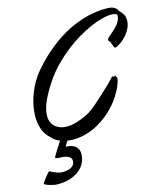

<svg xmlns="http://www.w3.org/2000/svg" viewBox="-168 -784 988 1132"><g transform="rotate(-15 326.0 -218.5)"><path d="M184.1 -69.8Q212.9 -69.8 245.1 -79.3Q277.3 -88.9 312 -106Q328.6 -114.3 349.1 -130.1Q369.6 -146 392.6 -166.3Q415.5 -186.5 439.9 -209.5Q464.4 -232.4 487.8 -254.9Q499 -265.6 504.2 -272.2Q509.3 -278.8 516.1 -285.2Q517.1 -286.1 519 -286.1Q521.5 -286.1 522.5 -284.2Q523.4 -282.2 525.9 -282.2Q528.8 -282.2 530.8 -284.7Q532.7 -287.1 535.2 -287.1Q538.1 -287.1 538.1 -282.2Q538.1 -278.8 537.6 -277.1Q537.1 -275.4 537.1 -272.9Q537.1 -273.9 538.1 -274.9Q539.1 -276.9 541 -276.9Q543.9 -276.9 543.9 -269V-264.2Q543.5 -257.3 539.1 -242.9Q534.7 -228.5 525.4 -209.2Q516.1 -189.9 501.7 -167Q487.3 -144 466.8 -120.1Q446.3 -96.2 419.4 -73.2Q392.6 -50.3 358.9 -30.8Q318.4 -7.3 278.1 3.4Q237.8 14.2 201.2 14.2Q180.2 14.2 164.1 11.2L145 43Q187 44.4 205.6 62.3Q224.1 80.1 224.1 105Q224.1 135.3 211.7 160.9Q199.2 186.5 176 205.1Q152.8 223.6 119.6 234.4Q86.4 245.1 44.9 245.1Q33.2 245.1 19 242.4Q4.9 239.7 -7.3 235.8Q-19.5 231.9 -27.8 227.8Q-36.1 223.6 -36.1 220.2V219.7Q-36.1 219.7 -35.2 217.8Q-34.2 215.8 -27.3 206.3Q-20.5 196.8 -12.2 186Q-3.9 175.3 3.9 166.7Q11.7 158.2 15.1 158.2Q16.6 158.2 23.4 162.1Q30.3 166 40.5 170.7Q50.8 175.3 63.2 179.2Q75.7 183.1 87.9 183.1Q101.6 183.1 115.5 180.9Q129.4 178.7 140.4 173.1Q151.4 167.5 158.2 158Q165 148.4 165 133.8Q165 121.1 157.2 113.8Q149.4 106.4 138.2 102.5Q127 98.6 114.3 97.4Q101.6 96.2 91.8 96.2Q88.4 96.2 84.5 95.9Q80.6 95.7 77.1 95Q73.7 94.2 71.3 92.5Q68.8 90.8 68.8 87.9Q68.8 85.4 71.8 81.1Q78.6 69.3 84.7 59.3Q90.8 49.3 96.9 39.8Q103 30.3 109.4 20.8Q115.7 11.2 123 0Q106.4 -5.9 93.3 -15.4Q80.1 -24.9 70.8 -37.1Q43 -61 30.5 -96.9Q18.1 -132.8 18.1 -174.8Q18.1 -207.5 25.1 -242.2Q32.2 -276.9 44.9 -310.3Q57.6 -343.8 75.4 -374.5Q93.3 -405.3 115.2 -431.2Q163.1 -487.3 210.4 -527.6Q257.8 -567.9 302.7 -595.7Q347.7 -623.5 388.9 -640.6Q430.2 -657.7 465.8 -666.7Q501.5 -675.8 530 -679Q558.6 -682.1 578.1 -682.1Q587.9 -682.1 595.2 -682.1Q602.5 -682.1 606.9 -681.2Q627.4 -678.7 638.9 -670.2Q650.4 -661.6 655.8 -648.9Q668 -637.7 678 -622.1Q688 -606.4 688 -584Q688 -561 678.7 -539.8Q669.4 -518.6 654.5 -500.5Q639.6 -482.4 621.6 -468.5Q603.5 -454.6 585.9 -446.8Q584 -445.8 580.1 -445.8Q576.2 -445.8 573.7 -449.2Q571.3 -452.6 569.8 -458Q568.8 -461.4 568.4 -462.9Q567.9 -464.4 567.4 -465.3Q566.9 -466.3 566.2 -467.3Q565.4 -468.3 564 -471.2Q562.5 -472.7 562.7 -475.3Q563 -478 563 -479Q563 -482.9 558.1 -486.8Q549.8 -492.7 549.8 -500Q549.8 -502.9 552 -506.6Q554.2 -510.3 558.1 -514.2Q561.5 -517.6 569.1 -523.9Q576.7 -530.3 585.7 -538.3Q594.7 -546.4 604.7 -556.2Q614.7 -565.9 622.8 -576.9Q630.9 -587.9 636 -599.9Q641.1 -611.8 641.1 -624Q641.1 -625.5 641.1 -627.4Q641.1 -629.4 640.1 -630.9L634.8 -634.8Q622.6 -640.1 605 -640.1Q581.1 -640.1 547.9 -631.3Q514.6 -622.6 476.6 -606Q438.5 -589.4 397.2 -564.9Q356 -540.5 315.9 -509Q275.9 -477.5 238.5 -439.7Q201.2 -401.9 170.9 -357.9Q147.5 -323.2 131.1 -294.2Q114.7 -265.1 104.7 -240.5Q94.7 -215.8 90.3 -195.3Q85.9 -174.8 85.9 -158.2Q85.9 -140.1 92.3 -124Q98.6 -107.9 111.1 -95.9Q123.5 -84 141.8 -76.9Q160.2 -69.8 184.1 -69.8Z"/></g></svg>

Font: Oregano
Style: Italic
Weight: 400
Italic angle: -12°
Designer: Astigmatic (AOETI)
Foundry: Astigmatic (AOETI)
Version: Version 1.000